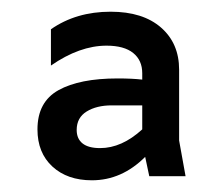

<svg xmlns="http://www.w3.org/2000/svg" viewBox="-20 -728 370 328"><path d="M235 -427 228 -460Q188 -420 137 -420Q95 -420 69.5 -443.5Q44 -467 44 -507Q44 -554 80 -574Q116 -594 181 -594Q206 -594 223 -592V-603Q223 -625 207.5 -637.5Q192 -650 162 -650Q116 -650 67 -616V-678Q110 -708 169 -708Q224 -708 255 -681Q286 -654 286 -609V-488L297 -427ZM151 -475Q188 -475 223 -507V-548H171Q145 -548 128 -537.5Q111 -527 111 -506Q111 -491 121 -483Q131 -475 151 -475Z"/></svg>

Font: Amiko
Style: Regular
Weight: 400
Designer: Pablo Impallari, Rodrigo Fuenzalida, Andres Torresi
Foundry: Impallari Type
Version: Version 1.001; ttfautohint (v1.3)